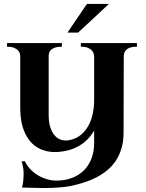

<svg xmlns="http://www.w3.org/2000/svg" viewBox="-20 -740 728 959"><path d="M383.8 -524.9H664.1V-506.8Q643.6 -506.8 630.9 -502.7Q618.2 -498.5 610.8 -491.5Q603.5 -484.4 600.8 -475.3Q598.1 -466.3 598.1 -456.1L597.2 -78.1Q597.2 -34.2 586.9 0.5Q576.7 35.2 558.6 62.5Q540.5 89.8 515.6 110.4Q490.7 130.9 461.4 146Q432.1 161.1 399.4 171.4Q366.7 181.6 333 189Q321.3 191.4 305.7 193.4Q290 195.3 272.5 196.5Q254.9 197.8 237.1 198.5Q219.2 199.2 203.1 199.2Q166.5 199.2 139.6 198Q112.8 196.8 89.8 196.8Q94.7 179.7 96.4 160.6Q98.1 141.6 98.1 128.9Q98.1 111.8 95.5 96.7Q92.8 81.5 87.9 65.9L104 64.9Q114.7 87.9 132.3 106Q149.9 124 171.1 136.5Q192.4 148.9 215.8 155.5Q239.3 162.1 261.2 162.1Q304.7 162.1 339.6 148.7Q374.5 135.3 399.2 110.8Q423.8 86.4 437 51.5Q450.2 16.6 450.2 -25.9V-87.9Q440.4 -70.8 426.8 -54.4Q413.1 -38.1 394.8 -24.4Q376.5 -10.7 353.3 -0.5Q330.1 9.8 300.8 15.1Q259.8 22.5 227.5 17.6Q195.3 12.7 170.9 -1Q146.5 -14.6 129.4 -35.9Q112.3 -57.1 101.6 -83Q90.8 -108.9 85.9 -138.2Q81.1 -167.5 81.1 -196.8V-459Q81.1 -466.3 78.4 -474.6Q75.7 -482.9 68.4 -490Q61 -497.1 48.1 -502Q35.2 -506.8 15.1 -506.8V-524.9H289.1V-506.8Q269.5 -506.8 256.8 -502.9Q244.1 -499 236.6 -492.7Q229 -486.3 226.1 -477.8Q223.1 -469.2 223.1 -460V-167Q223.1 -128.9 231.9 -102.5Q240.7 -76.2 255.4 -60.8Q270 -45.4 289.6 -40.5Q309.1 -35.6 331.1 -41Q362.3 -48.3 384.8 -67.1Q407.2 -85.9 421.9 -112.8Q436.5 -139.6 443.4 -172.6Q450.2 -205.6 450.2 -241.2V-456.1Q450.2 -463.4 447.8 -472.2Q445.3 -481 438.2 -488.5Q431.2 -496.1 418.2 -501.5Q405.3 -506.8 383.8 -506.8ZM523.9 -720.2 370.1 -577.1H316.9L414.1 -720.2Z"/></svg>

Font: Uncial Antiqua
Style: Regular
Weight: 400
Version: Version 1.000